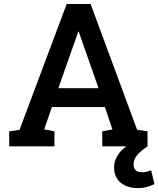

<svg xmlns="http://www.w3.org/2000/svg" viewBox="-20 -731 791 959"><path d="M25.9 0V-75.2L77.6 -82.5L313 -710.9H432.6L665 -82.5L716.8 -75.2V0H490.7V-75.2L541.5 -84.5L503.9 -196.3H239.3L200.7 -84.5L252 -75.2V0ZM271.5 -290.5H472.2L379.9 -553.7L373.5 -572.8H370.6L363.8 -552.7ZM668.9 208.5Q615.2 208.5 582.5 181.2Q549.8 153.8 549.8 104Q549.8 66.4 577.1 31.5Q604.5 -3.4 666.5 -28.8L716.8 0Q681.6 23.4 664.3 44.7Q647 65.9 647 89.4Q647 108.9 657.2 119.1Q667.5 129.4 690.9 129.4Q703.1 129.4 713.6 126.5Q724.1 123.5 734.9 119.6L751.5 188.5Q734.4 196.8 714.4 202.6Q694.3 208.5 668.9 208.5Z"/></svg>

Font: Roboto Slab LO Medium
Style: Regular
Weight: 500
Designer: Google
Version: Version 2.000